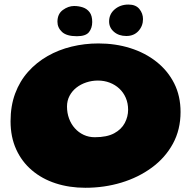

<svg xmlns="http://www.w3.org/2000/svg" viewBox="-20 -792 860 864"><path d="M364 53Q292 53 230.5 33Q169 13 123.5 -25.8Q78 -64.5 52.8 -120Q27.5 -175.5 27.5 -246.5Q27.5 -315.5 48.2 -371.2Q69 -427 106.5 -469Q144 -511 193.8 -539.5Q243.5 -568 302 -582.2Q360.5 -596.5 423 -596.5Q499.5 -596.5 566.2 -575.5Q633 -554.5 684 -514.2Q735 -474 763.8 -417Q792.5 -360 792.5 -288Q792.5 -208.5 758 -145.2Q723.5 -82 663.2 -37.8Q603 6.5 526 29.8Q449 53 364 53ZM406.5 -174.5Q461 -174.5 493.8 -192.2Q526.5 -210 541.5 -238.5Q556.5 -267 556.5 -298Q556.5 -327.5 546 -351.8Q535.5 -376 517 -393.2Q498.5 -410.5 473.8 -420Q449 -429.5 420.5 -429.5Q393.5 -429.5 368.5 -421.2Q343.5 -413 324 -397.8Q304.5 -382.5 293 -360.8Q281.5 -339 281.5 -312.5Q281.5 -283.5 290.8 -258.5Q300 -233.5 316.8 -214.8Q333.5 -196 356.5 -185.2Q379.5 -174.5 406.5 -174.5ZM326 -629Q280 -629 259.2 -648.2Q238.5 -667.5 238.5 -694Q238.5 -729.5 263 -747.2Q287.5 -765 313.5 -765Q334 -765 352.8 -758.8Q371.5 -752.5 383.2 -737Q395 -721.5 395 -693Q395 -666 380.5 -647.5Q366 -629 326 -629ZM548.5 -630Q514.5 -630 492.8 -648.8Q471 -667.5 471 -695.5Q471 -728.5 496.2 -750Q521.5 -771.5 558 -771.5Q591 -771.5 607.2 -751.5Q623.5 -731.5 623.5 -706Q623.5 -675 603 -652.5Q582.5 -630 548.5 -630Z"/></svg>

Font: Gluten
Style: Bold
Weight: 700
Designer: Tyler Finck
Foundry: Etcetera Type Company
Version: Version 1.204